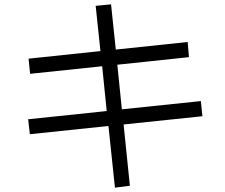

<svg xmlns="http://www.w3.org/2000/svg" viewBox="-20 -834 1040 887"><path d="M908 -367 915 -297 551 -259 580 24 511 33 481 -252 118 -214 110 -283 473 -321 452 -528 119 -493 112 -563 444 -598 422 -807 493 -814 515 -605 847 -640 853 -570 522 -535 543 -329Z"/></svg>

Font: PlemolJP35 Console
Style: Regular
Weight: 400
Version: v2.0.3; ttfautohint (v1.8.4.7-5d5b-dirty) -l 6 -r 45 -G 200 